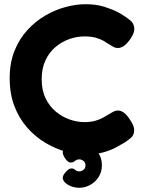

<svg xmlns="http://www.w3.org/2000/svg" viewBox="-20 -717 683 912"><path d="M384 17Q340 17 291 3Q242 -11 195 -39Q148 -67 109.5 -110.5Q71 -154 48.5 -212.5Q26 -271 26 -346Q26 -418 48.5 -474.5Q71 -531 109 -573Q147 -615 194 -642.5Q241 -670 291 -683.5Q341 -697 386 -697Q437 -697 475 -685Q513 -673 537 -660.5Q561 -648 567 -643Q585 -632 601 -618Q617 -604 618 -581Q618 -569 613.5 -557.5Q609 -546 600 -533Q584 -510 569.5 -499.5Q555 -489 540 -489Q528 -489 517.5 -495Q507 -501 491 -511Q484 -516 471 -523.5Q458 -531 436 -537.5Q414 -544 380 -544Q345 -544 309.5 -531.5Q274 -519 244 -494Q214 -469 196 -430.5Q178 -392 178 -341Q178 -288 196.5 -250Q215 -212 245 -187Q275 -162 310.5 -149.5Q346 -137 380 -137Q410 -137 431.5 -143Q453 -149 468.5 -157.5Q484 -166 495 -173Q506 -180 517.5 -186Q529 -192 541 -192Q555 -192 569.5 -181Q584 -170 599 -146Q608 -133 613 -120.5Q618 -108 617 -96Q617 -75 601 -61.5Q585 -48 567 -37Q559 -33 536 -19.5Q513 -6 475 5.5Q437 17 384 17ZM356 175Q329 175 305 162Q281 149 278 130Q278 117 288 105Q298 93 305 88Q312 83 319 83Q330 83 337.5 90Q345 97 358 97Q366 97 376 90Q386 83 386 69Q386 54 376 47Q366 40 357 40Q345 40 336 47.5Q327 55 317 55Q307 55 299.5 47.5Q292 40 287 32Q283 24 280.5 18.5Q278 13 278 7Q278 -5 291 -15.5Q304 -26 322 -31.5Q340 -37 357 -37Q381 -37 405.5 -25Q430 -13 447 10Q464 33 464 68Q464 99 449 123Q434 147 409 161Q384 175 356 175Z"/></svg>

Font: Fredoka Light SemiBold
Style: Regular
Weight: 600
Version: Version 2.001